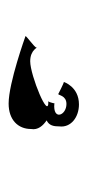

<svg xmlns="http://www.w3.org/2000/svg" viewBox="101 -828 203 445"><g transform="rotate(90 202.5 -605.5)"><path d="M64 -563C64 -563 172 -524 220 -524C258 -524 279 -546 279 -576C282 -592 271 -604 259 -612C271 -618 273 -628 273 -642C276 -668 252 -687 222 -687C181 -687 170 -652 170 -652C173 -652 198 -639 198 -639C201 -639 201 -658 221 -658C248 -658 260 -626 220 -630C220 -636 218 -616 214 -616C262 -618 155 -574 122 -574C94 -574 90 -594 90 -588C90 -584 60 -563 64 -563Z"/></g></svg>

Font: Ampere
Style: SuExt
Weight: 400
Version: Version 1